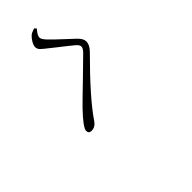

<svg xmlns="http://www.w3.org/2000/svg" viewBox="21 -1062 1457 1457"><g transform="rotate(45 750.0 -333.5)"><path d="M883.8 -92.8Q850.6 -92.8 743.2 -195.3Q709 -228.5 582 -360.4Q482.4 -462.9 449.2 -496.1Q423.8 -520.5 406.2 -520.5Q388.7 -520.5 369.1 -498Q349.6 -475.6 276.4 -381.8Q239.3 -335 226.6 -319.3Q224.6 -316.4 220.7 -311.5Q201.2 -288.1 192.4 -280.3Q177.7 -268.6 161.1 -268.6Q142.6 -268.6 117.2 -283.2Q93.8 -296.9 77.1 -315.4Q66.4 -327.1 55.7 -360.4Q54.7 -363.3 54.7 -364.3L70.3 -377.9Q108.4 -342.8 132.8 -342.8Q149.4 -342.8 178.7 -369.1Q207 -394.5 286.1 -480.5Q327.1 -525.4 339.8 -538.1Q374 -574.2 403.3 -574.2Q443.4 -574.2 480.5 -536.1Q732.4 -284.2 874 -189.5Q913.1 -163.1 913.1 -123Q913.1 -92.8 883.8 -92.8Z"/></g></svg>

Font: Bpmf GenYo Min R
Style: R
Weight: 400
Foundry: But Ko
Version: Version 1.320